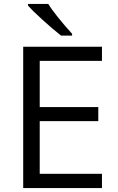

<svg xmlns="http://www.w3.org/2000/svg" viewBox="-20 -950 595 970"><path d="M495.1 0H97.2V-713.9H495.1V-642.6H180.7V-409.2H476.6V-337.9H180.7V-71.8H495.1ZM121.6 -921.4V-930.2H224.1Q237.3 -907.2 271.7 -864Q306.2 -820.8 344.2 -779.3V-770H288.6Q245.1 -804.2 195.1 -849.6Q145 -895 121.6 -921.4Z"/></svg>

Font: Viking Open Sans
Style: Regular
Weight: 400
Foundry: Ascender Corporation
Version: Version 2.001